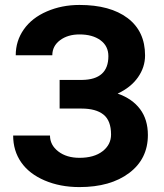

<svg xmlns="http://www.w3.org/2000/svg" viewBox="-20 -740 657 769"><path d="M414.1 -515.1Q414.1 -555.7 382.3 -578.9Q350.6 -602.1 298.3 -602.1Q251.5 -602.1 220.5 -578.9Q189.5 -555.7 189.5 -518.6H43Q43 -576.2 75.4 -622.3Q107.9 -668.5 167.7 -694.3Q227.5 -720.2 298.3 -720.2Q421.4 -720.2 491.2 -667.5Q561 -614.7 561 -518.1Q561 -470.7 532.5 -430.2Q503.9 -389.6 451.2 -365.2Q509.8 -344.7 541 -303Q572.3 -261.2 572.3 -199.2Q572.3 -103.5 497.3 -47.1Q422.4 9.3 298.3 9.3Q220.7 9.3 158.7 -17.3Q96.7 -43.9 64.7 -90.1Q32.7 -136.2 32.7 -197.3H180.2Q180.2 -159.2 213.4 -133.5Q246.6 -107.9 298.3 -107.9Q356.9 -107.9 390.9 -134.3Q424.8 -160.6 424.8 -201.2Q424.8 -256.8 394.5 -281Q364.3 -305.2 306.2 -305.2H218.8V-419.9H309.1Q414.1 -421.4 414.1 -515.1Z"/></svg>

Font: Roboto-o
Style: o-Bold
Weight: 700
Designer: Google
Version: Version 2.134; 2016; ttfautohint (v1.6)